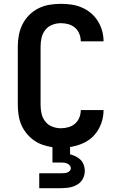

<svg xmlns="http://www.w3.org/2000/svg" viewBox="-20 -763 640 1003"><path d="M185 220V142H300Q308 142 315.5 141.5Q323 141 330.5 138.5Q338 136 344 130Q350 124 350 116Q350 108 344.5 101.5Q339 95 331.5 91.5Q324 88 316 87Q308 86 300 86H254V6Q228 2 203 -6.5Q178 -15 156.5 -30.5Q135 -46 118 -67Q101 -88 91 -112Q81 -136 77 -162.5Q73 -189 73 -215V-520Q73 -550 78.5 -579.5Q84 -609 97.5 -636Q111 -663 132.5 -684.5Q154 -706 181 -719.5Q208 -733 238 -738Q268 -743 298 -743Q326 -743 353.5 -739Q381 -735 407 -724Q433 -713 454.5 -695Q476 -677 491 -653Q506 -629 513.5 -602Q521 -575 521 -547H402Q402 -567 394.5 -586Q387 -605 372 -618Q357 -631 337.5 -636.5Q318 -642 298 -642Q275 -642 253 -633.5Q231 -625 216.5 -606.5Q202 -588 197 -565.5Q192 -543 192 -520V-215Q192 -192 197 -169.5Q202 -147 216.5 -128.5Q231 -110 253 -101.5Q275 -93 298 -93Q318 -93 337.5 -98.5Q357 -104 372 -117Q387 -130 394.5 -149Q402 -168 402 -188H521Q521 -152 508.5 -117.5Q496 -83 472 -56.5Q448 -30 414.5 -15Q381 0 346 5V43Q361 47 375.5 54Q390 61 401 72Q412 83 417.5 98.5Q423 114 423 129Q423 144 418.5 158Q414 172 405 183Q396 194 383.5 201.5Q371 209 357 213Q343 217 328.5 218.5Q314 220 300 220Z"/></svg>

Font: Iosevka Fixed Extended
Style: Bold
Weight: 700
Width: 7
Monospace: yes
Designer: Belleve Invis
Foundry: Belleve Invis
Version: Version 24.1.1; ttfautohint (v1.8.4)